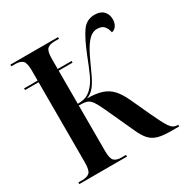

<svg xmlns="http://www.w3.org/2000/svg" viewBox="-165 -857 961 994"><g transform="rotate(-30 315.5 -360.0)"><path d="M27 0V-10H52Q80 -10 94 -23Q108 -36 108 -82V-562H27V-572H108V-633Q108 -678 94 -691Q80 -704 52 -704H27V-714H312V-704H284Q256 -704 242 -691Q228 -678 228 -633V-572H311V-562H228V-364Q263 -364 283.5 -374.5Q304 -385 321 -405Q340 -426 356.5 -462.5Q373 -499 395 -556Q429 -641 457 -680.5Q485 -720 533 -720Q568 -720 586 -701Q604 -682 604 -653Q604 -630 593.5 -614.5Q583 -599 566 -596Q562 -619 549 -634.5Q536 -650 507 -650Q491 -650 474.5 -640.5Q458 -631 439 -604.5Q420 -578 397 -528Q379 -489 363.5 -455.5Q348 -422 329.5 -398Q311 -374 283 -364Q334 -364 369 -353Q404 -342 428 -316.5Q452 -291 473 -246L526 -131Q557 -64 575 -37Q593 -10 618 -10H624V0H577Q529 0 499.5 -8Q470 -16 450.5 -37Q431 -58 414 -96L335 -268Q317 -307 304 -325.5Q291 -344 274.5 -349Q258 -354 228 -354V-83Q228 -36 242 -23Q256 -10 284 -10H312V0Z"/></g></svg>

Font: Noto Serif Display Condensed SemiBold
Style: Regular
Weight: 600
Width: 3
Designer: Monotype Design Team
Foundry: Monotype Imaging Inc.
Version: Version 2.009